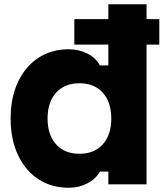

<svg xmlns="http://www.w3.org/2000/svg" viewBox="-20 -868 790 904"><path d="M330 -658V-778H730V-658ZM304 16Q222 16 160.5 -24.5Q99 -65 64.5 -138.5Q30 -212 30 -310Q30 -408 64.5 -481.5Q99 -555 160.5 -595.5Q222 -636 304 -636Q352 -636 392 -615.5Q432 -595 450 -560H490V-848H670V0H490V-60H450Q432 -26 392 -5Q352 16 304 16ZM354 -144Q424 -144 464 -188.5Q504 -233 504 -310Q504 -387 464 -431.5Q424 -476 354 -476Q284 -476 244 -431.5Q204 -387 204 -310Q204 -233 244 -188.5Q284 -144 354 -144Z"/></svg>

Font: Martian Mono SemiExpanded ExtraBold
Style: Regular
Weight: 800
Width: 6
Designer: Roman Shamin
Foundry: Evil Martians
Version: Version 1.000